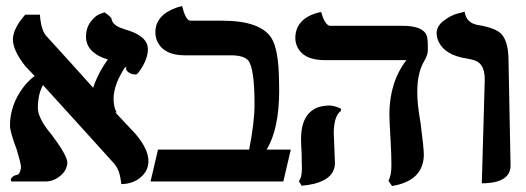

<svg xmlns="http://www.w3.org/2000/svg" viewBox="-20 -604 1751 639"><path d="M472.2 -440.9Q472.2 -407.2 445.3 -368.7Q436.5 -356 432.1 -356Q408.7 -356.9 399.9 -372.1H400.9Q397.5 -377.4 401.9 -379.9Q401.9 -379.9 396 -379.9Q358.4 -323.2 357.9 -274.9Q358.4 -245.6 368.2 -230H363.8Q386.7 -206.1 430.2 -159.2Q473.6 -108.9 474.1 -67.9Q474.1 -30.8 439.5 -7.3Q415.5 8.3 383.8 8.8Q378.9 -37.6 362.8 -55.2H363.8Q321.3 -102.1 243.7 -188Q165 -274.4 123 -320.8Q106.4 -291.5 106 -245.1Q106 -212.4 146 -162.6Q147.9 -160.2 149.9 -158.2Q200.7 -91.3 204.1 -64.9Q204.1 -32.2 169.4 -10.7Q151.4 0 133.8 0H18.1Q11.7 -8.8 24.4 -17.6Q30.3 -21 36.1 -22Q45.9 -23.4 49.3 -42.5Q49.8 -46.9 49.8 -49.8Q49.3 -59.6 36.1 -105Q13.7 -163.6 13.2 -186Q13.2 -254.4 57.6 -313.5Q74.7 -335.9 95.2 -351.1Q90.8 -356 80.6 -366.7Q70.3 -377.4 65.9 -381.8Q23.4 -434.6 22.9 -473.1Q23.9 -510.3 64 -555.2H112.8Q116.2 -506.3 132.8 -485.8Q159.2 -456.1 214.4 -396Q265.1 -339.8 290 -312Q306.6 -361.8 338.9 -405.8Q267.1 -428.2 266.1 -481Q266.1 -510.7 281.5 -531.2Q296.9 -551.8 312.5 -557.6L328.1 -563Q349.1 -547.9 351.1 -542Q353 -523.4 379.4 -512.2Q386.7 -509.3 394 -506.8Q463.4 -487.3 470.7 -451.7Q472.2 -445.8 472.2 -440.9Z M718.8 -535.2Q846.7 -535.2 883.3 -477.5Q907.7 -439 908.7 -332.5Q908.7 -320.8 909.2 -301.8Q908.7 -173.3 867.2 -106H947.8L922.9 0H481L505.9 -106H809.1Q827.1 -196.3 827.1 -256.8Q827.1 -377.9 805.7 -403.3Q790.5 -419.9 748 -419.9H594.7Q526.4 -419.9 503.9 -465.3Q497.1 -480 497.1 -496.1Q497.1 -554.2 568.8 -579.1Q568.8 -579.1 585.9 -584Q598.1 -536.1 612.8 -535.2Z M1090.8 -161.1Q1090.8 -149.9 1092.8 -110.8Q1094.7 -71.3 1094.7 -62Q1094.7 -9.8 1024.9 7.8Q1005.9 12.2 983.9 14.2L974.6 -1Q984.4 -11.7 984.9 -43.9Q984.9 -47.4 984.4 -59.1Q983.9 -80.6 983.9 -91.8Q981.9 -127.4 981.9 -140.1Q981.9 -236.3 1052.2 -250.5Q1064 -252.4 1075.7 -252.9Q1094.7 -252.4 1114.7 -242.2V-234.9Q1091.3 -218.8 1090.8 -161.1ZM1368.7 -296.9Q1368.7 -256.3 1379.9 -192.9Q1390.6 -111.3 1390.6 -87.9Q1388.7 -2 1284.7 15.1L1272.9 -2Q1282.7 -21.5 1282.7 -53.2Q1282.7 -90.8 1279.8 -138.2Q1275.9 -202.1 1275.9 -224.1Q1276.4 -331.1 1332.5 -403.8H1061.5Q988.3 -403.8 968.3 -450.7Q962.9 -463.4 962.9 -477.1Q962.9 -538.1 1031.7 -560.1Q1048.8 -564.5 1048.8 -564Q1060.1 -523.4 1076.7 -518.1H1319.8Q1389.2 -518.1 1400.4 -484.4Q1403.8 -473.1 1403.8 -457V-433.1Q1403.3 -419.9 1388.7 -395Q1368.7 -357.9 1368.7 -296.9Z M1583.5 5.9 1593.3 -335.9Q1594.2 -387.7 1564.9 -400.9Q1553.7 -405.8 1534.2 -409.2Q1460.9 -419.9 1439.5 -465.8Q1433.6 -479.5 1433.1 -493.2Q1433.1 -517.1 1456.8 -535.2Q1480.5 -553.2 1503.4 -559.1L1526.4 -564.9Q1531.2 -529.3 1566.9 -521.5Q1568.8 -521 1570.3 -521Q1630.4 -510.7 1648.9 -490.7Q1671.9 -464.8 1672.4 -405.8Q1673.3 -346.7 1675.8 -228Q1678.2 -111.8 1679.2 -54.9Q1680.2 2 1594.7 5.9Q1589.4 5.9 1583.5 5.9Z"/></svg>

Font: Linux Libertine O
Style: Bold
Weight: 700
Designer: Philipp H. Poll
Foundry: Philipp H. Poll
Version: Version 5.0.0